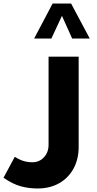

<svg xmlns="http://www.w3.org/2000/svg" viewBox="-56 -821 552 1091"><path d="M157 250Q108 250 62 237.5Q16 225 -36 189L28 70Q55 87 78.5 94Q102 101 127 101Q168 101 194 72.5Q220 44 220 2V-499H391V13Q391 84 361.5 137.5Q332 191 279.5 220.5Q227 250 157 250ZM138 -602 243 -801H348L454 -602H354L296 -731L236 -602Z"/></svg>

Font: Noto Kufi Arabic ExtraBold
Style: Regular
Weight: 800
Designer: Monotype Design Team, David Williams, Khaled Hosny
Foundry: Google LLC
Version: Version 2.109; ttfautohint (v1.8.4.7-5d5b)